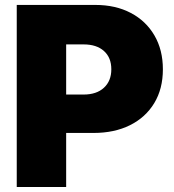

<svg xmlns="http://www.w3.org/2000/svg" viewBox="-20 -747 696 767"><path d="M46.9 0V-727.3H360.8Q441.8 -727.3 502.5 -695.3Q563.2 -663.4 596.9 -605.5Q630.7 -547.6 630.7 -470.2Q630.7 -392 596.1 -334.9Q561.4 -277.7 499.1 -246.8Q436.8 -215.9 353.7 -215.9H244.3V0ZM244.3 -369.3H313.9Q365.8 -369.3 395.2 -396.5Q424.7 -423.7 424.7 -470.2Q424.7 -517 395.2 -543.3Q365.8 -569.6 313.9 -569.6H244.3Z"/></svg>

Font: Inter UI Black
Style: Regular
Weight: 900
Designer: Rasmus Andersson
Foundry: rsms
Version: 3.2;8d6f07862